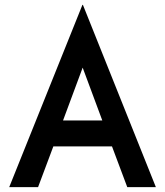

<svg xmlns="http://www.w3.org/2000/svg" viewBox="-20 -772 681 792"><path d="M320 -752H322L623 0H505L442 -168H200L137 0H18ZM402 -275 321 -493 240 -275Z"/></svg>

Font: Lineal Medium
Style: Regular
Weight: 600
Designer: Created by Frank Adebiaye with contributions from Anton Moglia & Ariel Martín Pérez
Created by Frank ADEBIAYE with FontF
Foundry: Velvetyne Type Foundry
Version: Version 2.000